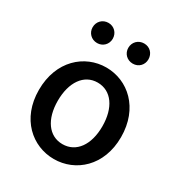

<svg xmlns="http://www.w3.org/2000/svg" viewBox="-185 -909 983 1049"><g transform="rotate(30 307.0 -384.0)"><path d="M307 13C443 13 566 -92 566 -274C566 -458 443 -564 307 -564C171 -564 48 -458 48 -274C48 -92 171 13 307 13ZM307 -81C221 -81 167 -158 167 -274C167 -391 221 -469 307 -469C394 -469 448 -391 448 -274C448 -158 394 -81 307 -81ZM195 -654C231 -654 258 -682 258 -717C258 -753 231 -781 195 -781C158 -781 131 -753 131 -717C131 -682 158 -654 195 -654ZM420 -654C457 -654 483 -682 483 -717C483 -753 457 -781 420 -781C383 -781 356 -753 356 -717C356 -682 383 -654 420 -654Z"/></g></svg>

Font: Source Han Sans KR Medium
Style: Regular
Weight: 500
Designer: Ryoko NISHIZUKA (kana & ideographs); Paul D. Hunt (Latin, Greek & Cyrillic); Wenlong ZHANG (bopomofo); Sandoll Communica
Foundry: Adobe Systems Incorporated
Version: Version 1.001;PS 1.001;hotconv 1.0.78;makeotf.lib2.5.61930